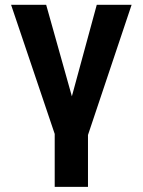

<svg xmlns="http://www.w3.org/2000/svg" viewBox="-20 -559 582 783"><path d="M168.3 -539.4 273.1 -166.2 374.6 -539.4H516.7L338.8 -8.5V203.1H203.1V-12.8L25.2 -539.4Z"/></svg>

Font: Interface
Style: Bold
Weight: 700
Designer: Rasmus Andersson
Foundry: rsms
Version: Version 1.8